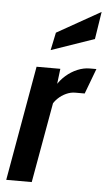

<svg xmlns="http://www.w3.org/2000/svg" viewBox="-54 -789 458 825"><g transform="rotate(5 175.0 -377.0)"><path d="M5 0 92.5 -495.5H195L177.5 -351L115 0ZM171 -335.5 182 -422Q196.5 -446.5 218.8 -466Q241 -485.5 267.8 -496.8Q294.5 -508 321 -508H349.5L308.5 -399H267.5Q248 -399 228.5 -390Q209 -381 194 -366.5Q179 -352 171 -335.5ZM146.5 -572 162.5 -648.5 350.5 -754.5 332 -636Z"/></g></svg>

Font: Cabin SemiCondensedSemiBold
Style: Italic
Weight: 600
Width: 4
Italic angle: -10°
Designer: Pablo Impallari
Foundry: Pablo Impallari. http://www.impallari.com Igino Marini. http://www.ikern.com
Version: Version 3.001